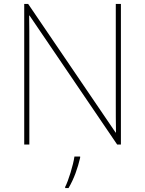

<svg xmlns="http://www.w3.org/2000/svg" viewBox="-20 -734 738 975"><path d="M594 0V-714H568V-211C568 -165 568 -111 569 -61H567L123 -714H103V0H129V-502C129 -555 129 -597 128 -655H130L575 0ZM387 67V61H358C352 104 327 185 311 215V221H328C356 174 375 119 387 67Z"/></svg>

Font: Noto Sans Syriac Eastern Thin
Style: Regular
Weight: 100
Designer: Patrick Giasson and the Monotype Design Team
Foundry: Monotype Imaging Inc.
Version: Version 3.001